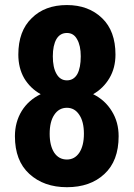

<svg xmlns="http://www.w3.org/2000/svg" viewBox="-20 -742 537 772"><path d="M444.3 -522.5Q444.3 -468.8 419.9 -427.7Q395.5 -386.7 354.5 -363.3Q402.3 -339.8 429.7 -294.9Q457 -251 457 -194.3Q457 -94.7 399.4 -42Q342.8 10.7 249 10.7Q156.2 10.7 97.7 -43Q40 -95.7 40 -194.3Q40 -251 67.4 -295.9Q94.7 -339.8 143.6 -363.3Q101.6 -386.7 77.1 -427.7Q53.7 -468.8 53.7 -522.5Q53.7 -617.2 107.4 -668.9Q160.2 -721.7 249 -721.7Q335.9 -721.7 390.6 -668.9Q444.3 -617.2 444.3 -522.5ZM317.4 -204.1Q317.4 -252.9 298.8 -280.3Q280.3 -308.6 249 -308.6Q216.8 -308.6 198.2 -280.3Q179.7 -252.9 179.7 -204.1Q179.7 -156.2 198.2 -127.9Q216.8 -100.6 249 -100.6Q280.3 -100.6 298.8 -127.9Q317.4 -156.2 317.4 -204.1ZM304.7 -515.6Q304.7 -558.6 290 -584Q276.4 -609.4 249 -609.4Q221.7 -609.4 207 -585Q192.4 -559.6 192.4 -515.6Q192.4 -470.7 207 -445.3Q221.7 -418.9 249 -418.9Q276.4 -418.9 291 -444.3Q304.7 -469.7 304.7 -515.6Z"/></svg>

Font: Noto Sans Hebrew DECATHLON 
Style: Bold
Weight: 400
Designer: Monotype Design Team
Version: Version 2.000;GOOG;noto-fonts:20170220:a8a215d2e889